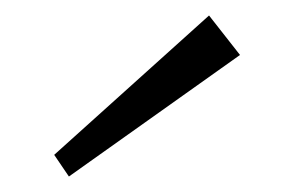

<svg xmlns="http://www.w3.org/2000/svg" viewBox="-20 -984 380 248"><path d="M290 -913 250 -964 50 -784 69 -756Z"/></svg>

Font: Sprat
Style: Bold
Weight: 700
Designer: Ethan Nakache
Foundry: Collletttivo
Version: Version 2.000;Glyphs 3.2 (3217)